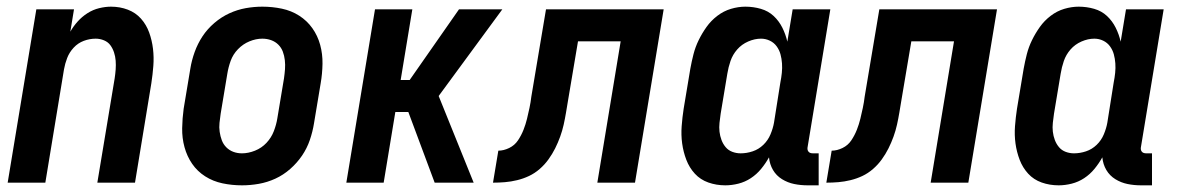

<svg xmlns="http://www.w3.org/2000/svg" viewBox="-20 -548 3540 576"><path d="M3 0 89 -520H202L191 -453Q200 -469 213 -483.5Q226 -498 242.5 -508.5Q259 -519 277.5 -523.5Q296 -528 313 -528Q340 -528 363.5 -519Q387 -510 403 -492Q419 -474 427.5 -450.5Q436 -427 439 -401.5Q442 -376 440 -350Q438 -324 434 -298L385 0H272L324 -313Q326 -326 327 -339.5Q328 -353 327 -366Q326 -379 322 -391Q318 -403 311 -412.5Q304 -422 292 -427Q280 -432 267 -432Q249 -432 231.5 -425.5Q214 -419 201 -405Q188 -391 181.5 -374Q175 -357 172 -340L116 0Z M706 8Q676 8 647.5 2Q619 -4 595.5 -19Q572 -34 556.5 -56.5Q541 -79 533.5 -106.5Q526 -134 526.5 -163.5Q527 -193 531 -222L551 -342Q555 -367 564 -392Q573 -417 587.5 -439Q602 -461 623 -479Q644 -497 668 -508Q692 -519 717 -523.5Q742 -528 767 -528Q797 -528 825.5 -522Q854 -516 877.5 -501Q901 -486 917 -463.5Q933 -441 940.5 -413.5Q948 -386 947.5 -356.5Q947 -327 942 -298L922 -178Q918 -153 909.5 -128Q901 -103 886 -81Q871 -59 850.5 -41Q830 -23 806 -12Q782 -1 756.5 3.5Q731 8 706 8ZM706 -88Q725 -88 745 -96Q765 -104 779.5 -119.5Q794 -135 801.5 -154.5Q809 -174 812 -193L832 -313Q834 -327 835 -340.5Q836 -354 834.5 -367.5Q833 -381 828.5 -393Q824 -405 815 -414Q806 -423 793.5 -427.5Q781 -432 767 -432Q748 -432 728.5 -424Q709 -416 694 -400.5Q679 -385 672 -365.5Q665 -346 662 -327L642 -207Q640 -193 638.5 -179.5Q637 -166 639 -152.5Q641 -139 645.5 -127Q650 -115 659 -106Q668 -97 680 -92.5Q692 -88 706 -88Z M1019 0 1105 -520H1217L1182 -308H1209L1357 -520H1487L1296 -260L1401 0H1284L1205 -212H1166L1131 0Z M1459 0 1475 -96Q1491 -96 1507.5 -104Q1524 -112 1534 -127Q1544 -142 1550.5 -158.5Q1557 -175 1561 -191.5Q1565 -208 1568.5 -224.5Q1572 -241 1574 -258L1618 -520H1971L1885 0H1772L1842 -424H1714L1684 -246Q1681 -228 1678 -210Q1675 -192 1671 -174Q1667 -156 1660.5 -138Q1654 -120 1645.5 -103Q1637 -86 1625.5 -70Q1614 -54 1599 -41Q1584 -28 1567 -20Q1550 -12 1531.5 -7.5Q1513 -3 1495 -1.5Q1477 0 1459 0Z M2156 8Q2129 8 2105 -0.5Q2081 -9 2064.5 -27Q2048 -45 2039 -68.5Q2030 -92 2026.5 -117.5Q2023 -143 2025 -169.5Q2027 -196 2031 -222L2051 -342Q2055 -364 2060.5 -385.5Q2066 -407 2076 -427.5Q2086 -448 2099.5 -467Q2113 -486 2132 -500.5Q2151 -515 2173 -521.5Q2195 -528 2216 -528Q2240 -528 2262.5 -521.5Q2285 -515 2301 -500Q2317 -485 2327 -465Q2337 -445 2342 -423L2358 -520H2471L2403 -108Q2402 -104 2402.5 -100Q2403 -96 2405.5 -93Q2408 -90 2411.5 -89Q2415 -88 2419 -88H2436V8H2403Q2382 8 2362.5 4Q2343 0 2326 -10.5Q2309 -21 2299 -38Q2289 -55 2287 -76Q2277 -58 2263.5 -41.5Q2250 -25 2232.5 -13.5Q2215 -2 2195 3Q2175 8 2156 8ZM2202 -88Q2220 -88 2238 -94Q2256 -100 2270 -113.5Q2284 -127 2291.5 -145Q2299 -163 2302 -180L2321 -300Q2324 -315 2325.5 -329.5Q2327 -344 2326 -358Q2325 -372 2321.5 -385Q2318 -398 2310 -409Q2302 -420 2289.5 -426Q2277 -432 2263 -432Q2244 -432 2224.5 -423.5Q2205 -415 2191.5 -399.5Q2178 -384 2171.5 -365Q2165 -346 2162 -327L2142 -207Q2140 -193 2138.5 -179.5Q2137 -166 2138.5 -153Q2140 -140 2144.5 -128Q2149 -116 2157 -106.5Q2165 -97 2177 -92.5Q2189 -88 2202 -88Z M2459 0 2475 -96Q2491 -96 2507.5 -104Q2524 -112 2534 -127Q2544 -142 2550.5 -158.5Q2557 -175 2561 -191.5Q2565 -208 2568.5 -224.5Q2572 -241 2574 -258L2618 -520H2971L2885 0H2772L2842 -424H2714L2684 -246Q2681 -228 2678 -210Q2675 -192 2671 -174Q2667 -156 2660.5 -138Q2654 -120 2645.5 -103Q2637 -86 2625.5 -70Q2614 -54 2599 -41Q2584 -28 2567 -20Q2550 -12 2531.5 -7.5Q2513 -3 2495 -1.5Q2477 0 2459 0Z M3156 8Q3129 8 3105 -0.5Q3081 -9 3064.5 -27Q3048 -45 3039 -68.5Q3030 -92 3026.5 -117.5Q3023 -143 3025 -169.5Q3027 -196 3031 -222L3051 -342Q3055 -364 3060.5 -385.5Q3066 -407 3076 -427.5Q3086 -448 3099.5 -467Q3113 -486 3132 -500.5Q3151 -515 3173 -521.5Q3195 -528 3216 -528Q3240 -528 3262.5 -521.5Q3285 -515 3301 -500Q3317 -485 3327 -465Q3337 -445 3342 -423L3358 -520H3471L3403 -108Q3402 -104 3402.5 -100Q3403 -96 3405.5 -93Q3408 -90 3411.5 -89Q3415 -88 3419 -88H3436V8H3403Q3382 8 3362.5 4Q3343 0 3326 -10.5Q3309 -21 3299 -38Q3289 -55 3287 -76Q3277 -58 3263.5 -41.5Q3250 -25 3232.5 -13.5Q3215 -2 3195 3Q3175 8 3156 8ZM3202 -88Q3220 -88 3238 -94Q3256 -100 3270 -113.5Q3284 -127 3291.5 -145Q3299 -163 3302 -180L3321 -300Q3324 -315 3325.5 -329.5Q3327 -344 3326 -358Q3325 -372 3321.5 -385Q3318 -398 3310 -409Q3302 -420 3289.5 -426Q3277 -432 3263 -432Q3244 -432 3224.5 -423.5Q3205 -415 3191.5 -399.5Q3178 -384 3171.5 -365Q3165 -346 3162 -327L3142 -207Q3140 -193 3138.5 -179.5Q3137 -166 3138.5 -153Q3140 -140 3144.5 -128Q3149 -116 3157 -106.5Q3165 -97 3177 -92.5Q3189 -88 3202 -88Z"/></svg>

Font: Iosevka Custom
Style: Bold Italic
Weight: 700
Italic angle: -9°
Designer: Belleve Invis
Foundry: Belleve Invis
Version: Version 30.3.1; ttfautohint (v1.8.3)